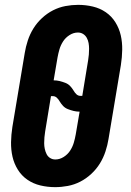

<svg xmlns="http://www.w3.org/2000/svg" viewBox="-20 -763 540 791"><path d="M207 8Q176 8 146.5 1Q117 -6 93 -22.5Q69 -39 53.5 -64Q38 -89 31.5 -117.5Q25 -146 25.5 -177Q26 -208 31 -240L82 -545Q86 -570 94.5 -596Q103 -622 117.5 -645.5Q132 -669 153 -688.5Q174 -708 198.5 -720.5Q223 -733 249.5 -738Q276 -743 302 -743Q333 -743 362.5 -736Q392 -729 416 -712.5Q440 -696 455.5 -671Q471 -646 477.5 -617.5Q484 -589 483.5 -558Q483 -527 478 -495L427 -190Q423 -165 414.5 -139Q406 -113 391.5 -89.5Q377 -66 356 -46.5Q335 -27 310.5 -14.5Q286 -2 259.5 3Q233 8 207 8ZM312 -368H319L343 -514Q345 -526 346 -538Q347 -550 347 -562Q347 -574 345 -585.5Q343 -597 337.5 -607Q332 -617 322.5 -623Q313 -629 301 -629Q283 -629 266.5 -618.5Q250 -608 240 -592.5Q230 -577 225 -560Q220 -543 217 -526L201 -432Q214 -432 226 -429Q238 -426 249.5 -421.5Q261 -417 269 -408.5Q277 -400 283 -390Q288 -381 295 -374.5Q302 -368 312 -368ZM208 -106Q226 -106 242.5 -116.5Q259 -127 269 -142.5Q279 -158 284 -175Q289 -192 292 -209L308 -303Q295 -303 283 -306Q271 -309 259.5 -313.5Q248 -318 240 -326.5Q232 -335 226 -345Q221 -354 214 -360.5Q207 -367 197 -367H190L166 -221Q164 -209 163 -197Q162 -185 162 -173Q162 -161 164.5 -149.5Q167 -138 172 -128Q177 -118 186.5 -112Q196 -106 208 -106Z"/></svg>

Font: Iosevka SS18 Heavy
Style: Italic
Weight: 900
Italic angle: -9°
Monospace: yes
Designer: Belleve Invis
Foundry: Belleve Invis
Version: Version 25.1.1; ttfautohint (v1.8.4)